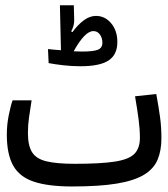

<svg xmlns="http://www.w3.org/2000/svg" viewBox="-20 -692 626 715"><path d="M248.5 2.4Q159.7 2.4 106.2 -15.4Q52.7 -33.2 29.1 -75.4Q5.4 -117.7 5.4 -190.9Q5.4 -227.1 12.5 -262.5Q19.5 -297.9 26.9 -318.4H97.7Q91.8 -280.3 87.9 -253.4Q84 -226.6 84 -196.3Q84 -149.9 99.4 -125.2Q114.7 -100.6 152.8 -91.3Q190.9 -82 258.3 -82Q356 -82 408.4 -90.3Q460.9 -98.6 481 -119.6Q501 -140.6 501 -178.2Q501 -210.9 496.3 -246.3Q491.7 -281.7 482.9 -333.5L562 -341.8Q570.8 -293.9 575.9 -256.6Q581.1 -219.2 581.1 -177.2Q581.1 -131.8 567.1 -97.9Q553.2 -64 517.1 -41.7Q481 -19.5 416 -8.5Q351.1 2.4 248.5 2.4ZM279.8 -445.3Q246.6 -445.3 215.3 -449Q184.1 -452.6 161.1 -457L158.7 -509.3Q167.5 -508.3 180.2 -507.1Q192.9 -505.9 207 -504.9L203.1 -672.4H254.9L256.3 -618.2Q256.8 -596.2 245.1 -575.2L249.5 -572.3Q270.5 -600.6 292.5 -616.7Q314.5 -632.8 337.4 -632.8Q370.6 -632.8 393.8 -605.5Q417 -578.1 417 -535.6Q417 -488.3 384.3 -466.8Q351.6 -445.3 279.8 -445.3ZM254.4 -501Q273.4 -500 284.2 -500Q327.6 -500 344.5 -506.8Q361.3 -513.7 361.3 -532.7Q361.3 -550.3 352.3 -563.2Q343.3 -576.2 327.6 -576.2Q295.9 -576.2 254.4 -501Z"/></svg>

Font: Cascadia Mono SemiLight
Style: Regular
Weight: 350
Monospace: yes
Designer: Aaron Bell
Foundry: Saja Typeworks
Version: Version 2404.023; ttfautohint (v1.8.4)